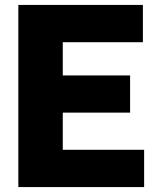

<svg xmlns="http://www.w3.org/2000/svg" viewBox="-20 -760 638 780"><path d="M235 -151.5H565.5V0H54.5V-740H560.5V-588.5H235V-453.5H508.5V-302.5H235Z"/></svg>

Font: Encode Sans Semi Condensed ExBd
Style: Regular
Weight: 800
Width: 4
Designer: Multiple Designers
Foundry: Impallari Type
Version: Version 2.000